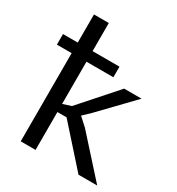

<svg xmlns="http://www.w3.org/2000/svg" viewBox="-166 -777 814 881"><g transform="rotate(30 241.5 -336.0)"><path d="M201.7 -200.7H153.3V0H74.7V-467.3H-3.4V-523.4H74.7V-672.4H153.3V-523.4H295.9V-467.3H153.3V-243.7L197.3 -257.8L364.7 -446.8H457L290.5 -273.9L255.4 -240.7L298.3 -201.7L480 0H380.9Z"/></g></svg>

Font: PT Astra Sans
Style: Regular
Weight: 400
Designer: A.Korolkova, I. Chaeva
Foundry: ParaType Ltd
Version: Version 1.001; ttfautohint (v1.6)